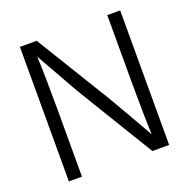

<svg xmlns="http://www.w3.org/2000/svg" viewBox="-129 -854 964 979"><g transform="rotate(-20 353.0 -365.0)"><path d="M625 -730V0H534L278 -421Q246 -477 147 -653Q152 -533 152 -371V0H81V-730H172L421 -323Q495 -196 560 -81Q555 -199 555 -364V-730Z"/></g></svg>

Font: Nacelle Light
Style: Regular
Weight: 300
Designer: Sora Sagano
Foundry: Sora Sagano
Version: Version 1.000;FEAKit 1.0